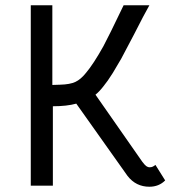

<svg xmlns="http://www.w3.org/2000/svg" viewBox="-20 -706 674 730"><path d="M179 -686V-383L209 -384Q246 -385 266.5 -394.5Q287 -404 307 -429Q335 -462 373 -530Q392 -565 450 -686H548Q528 -651 489 -574Q456 -511 441 -483L428 -461Q409 -427 390 -400Q388 -397 373 -377.5Q358 -358 343 -346L521 -91Q530 -79 536 -74.5Q542 -70 549 -70Q556 -70 561 -72.5Q566 -75 571 -79L608 -20Q584 4 548 4Q497 4 465 -37L270 -312Q234 -302 181 -302V0H97V-686Z"/></svg>

Font: Bellota Text
Style: Bold
Weight: 700
Designer: Kemie Guaida
Foundry: Kemie Guaida
Version: Version 4.001